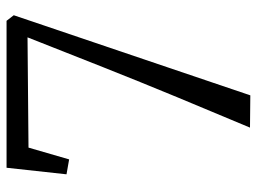

<svg xmlns="http://www.w3.org/2000/svg" viewBox="-119 -664 784 586"><g transform="rotate(-90 273.0 -371.0)"><path d="M275 1 176.5 0Q222.5 -109 269 -221.5Q315.5 -334 361.2 -449Q407 -564 452 -679L115.5 -676L79.5 -552L34 -560L54 -743H502.5L519.5 -721Z"/></g></svg>

Font: Merriweather 48pt Light
Style: Regular
Weight: 300
Version: Version 2.100